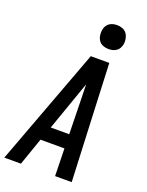

<svg xmlns="http://www.w3.org/2000/svg" viewBox="-191 -1045 865 1130"><g transform="rotate(20 241.5 -480.0)"><path d="M-17 0 257 -735H373L379 -595L405 0H301L297 -172H147L87 0ZM179 -260H295L290 -490Q289 -510 289 -530Q289 -550 288 -570Q281 -550 274 -530Q267 -510 260 -490ZM340 -810Q322 -810 305.5 -816.5Q289 -823 279.5 -836.5Q270 -850 267 -867.5Q264 -885 267 -903Q269 -916 275.5 -927.5Q282 -939 292.5 -946.5Q303 -954 315.5 -957Q328 -960 341 -960Q359 -960 375.5 -953.5Q392 -947 401.5 -933.5Q411 -920 414.5 -902.5Q418 -885 415 -867Q412 -854 406 -842.5Q400 -831 389 -823.5Q378 -816 365.5 -813Q353 -810 340 -810Z"/></g></svg>

Font: Iosevka SS18 Semibold
Style: Italic
Weight: 600
Italic angle: -9°
Monospace: yes
Designer: Belleve Invis
Foundry: Belleve Invis
Version: Version 25.1.1; ttfautohint (v1.8.4)